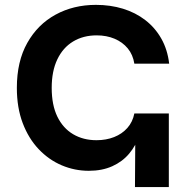

<svg xmlns="http://www.w3.org/2000/svg" viewBox="-20 -758 757 778"><path d="M339.8 -65.9Q282.7 -65.9 230.2 -88.1Q177.7 -110.4 136.7 -153.6Q95.7 -196.8 72 -259.3Q48.3 -321.8 48.3 -401.9Q48.3 -509.3 90.6 -584.2Q132.8 -659.2 205.3 -698.7Q277.8 -738.3 368.7 -738.3Q427.2 -738.3 478.3 -722.7Q529.3 -707 568.8 -676.5Q608.4 -646 633.5 -601.8Q658.7 -557.6 665.5 -500H524.4Q518.6 -536.6 497.6 -562Q476.6 -587.4 444.1 -601.1Q411.6 -614.7 371.6 -614.7Q317.4 -614.7 276.1 -589.8Q234.9 -564.9 212.2 -517.3Q189.5 -469.7 189.5 -401.9Q189.5 -332.5 212.4 -285.4Q235.4 -238.3 276.4 -214.1Q317.4 -189.9 371.1 -189.9Q410.2 -189.9 442.4 -202.6Q474.6 -215.3 496.1 -239.5Q517.6 -263.7 524.4 -298.3H558.6Q558.6 -252 544.7 -210Q530.8 -168 503.4 -135.5Q476.1 -103 435.1 -84.5Q394 -65.9 339.8 -65.9ZM526.9 0 528.8 -298.3H664.1V0Z"/></svg>

Font: Inter
Style: 650
Weight: 650
Designer: Rasmus Andersson
Foundry: rsms
Version: Version 4.001;git-66647c0bb